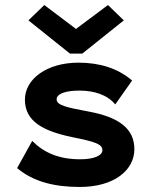

<svg xmlns="http://www.w3.org/2000/svg" viewBox="-20 -731 603 763"><path d="M156 -711 93 -650 258 -518H307L472 -650L409 -711L282 -616ZM297 12C434 12 514 -55 514 -138C514 -217 457 -265 331 -288C244 -304 205 -313 205 -336C205 -360 245 -371 295 -371C353 -371 406 -355 438 -316L505 -411C448 -460 375 -482 292 -482C166 -482 79 -417 79 -335C79 -251 147 -211 267 -186C356 -168 387 -159 387 -134C387 -113 354 -98 299 -98C214 -98 155 -124 108 -171L48 -63C112 -9 196 12 297 12Z"/></svg>

Font: Inconsolata SemiExpanded Black
Style: Regular
Weight: 900
Width: 6
Monospace: yes
Designer: Raph Levien, Cyreal, Brenton Simpson
Foundry: Raph Levien, Cyreal, Google
Version: Version 3.100